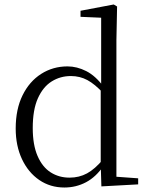

<svg xmlns="http://www.w3.org/2000/svg" viewBox="-20 -822 662 856"><path d="M267 14Q204 14 155 -19.5Q106 -53 78 -112.5Q50 -172 50 -249Q50 -335 80.5 -397Q111 -459 163.5 -492.5Q216 -526 281 -526Q323 -526 364.5 -505Q406 -484 443 -434H453L441 -406Q403 -447 369.5 -465Q336 -483 296 -483Q249 -483 210.5 -459Q172 -435 149 -384Q126 -333 126 -251Q126 -176 147.5 -126.5Q169 -77 206 -53.5Q243 -30 290 -30Q333 -30 368 -49Q403 -68 440 -112L451 -83H442Q408 -33 363.5 -9.5Q319 14 267 14ZM432 9 429 -91V-93V-425L431 -434V-743L339 -747V-774L487 -802L502 -793L499 -643V-34L596 -27V0Z"/></svg>

Font: Noto Serif SC ExtraLight Light
Style: Regular
Weight: 300
Version: Version 2.002-H1;hotconv 1.1.0;makeotfexe 2.6.0